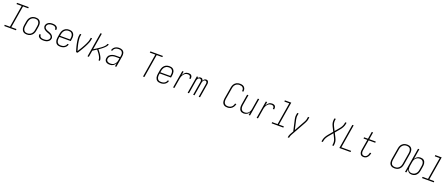

<svg xmlns="http://www.w3.org/2000/svg" viewBox="203 -2963 12595 5398"><g transform="rotate(20 6500.0 -264.0)"><path d="M373 0H23V-37H180L289 -698H136V-735H486V-698H329L220 -37H373Z M699 8Q671 8 644 2Q617 -4 595.5 -19Q574 -34 560.5 -56.5Q547 -79 540.5 -105Q534 -131 535 -159Q536 -187 540 -215L560 -335Q564 -361 572.5 -386Q581 -411 595 -433.5Q609 -456 629 -475Q649 -494 673 -506Q697 -518 723 -523Q749 -528 774 -528Q802 -528 829 -522Q856 -516 877.5 -501Q899 -486 913 -463.5Q927 -441 933 -415Q939 -389 938.5 -361Q938 -333 933 -305L913 -185Q909 -159 901 -134Q893 -109 878.5 -86.5Q864 -64 844 -45Q824 -26 800 -14Q776 -2 750 3Q724 8 699 8ZM700 -29Q720 -29 741.5 -33Q763 -37 782.5 -47.5Q802 -58 818.5 -74Q835 -90 846 -109Q857 -128 864 -149Q871 -170 874 -191L894 -311Q898 -333 898.5 -355Q899 -377 895 -398Q891 -419 881 -437Q871 -455 854.5 -468Q838 -481 817.5 -486Q797 -491 774 -491Q754 -491 732.5 -487Q711 -483 691 -472.5Q671 -462 655 -446Q639 -430 628 -411Q617 -392 610 -371Q603 -350 599 -329L579 -209Q576 -187 575 -165Q574 -143 578 -122Q582 -101 592 -83Q602 -65 618.5 -52Q635 -39 656 -34Q677 -29 700 -29Z M1196 8Q1175 8 1154.5 6Q1134 4 1114.5 -2Q1095 -8 1077.5 -18Q1060 -28 1048 -43Q1036 -58 1031.5 -78Q1027 -98 1030 -119L1031 -125H1071V-121Q1068 -105 1072 -90Q1076 -75 1085.5 -64Q1095 -53 1108.5 -46Q1122 -39 1137 -35Q1152 -31 1168 -30Q1184 -29 1200 -29Q1216 -29 1231.5 -30.5Q1247 -32 1262.5 -36Q1278 -40 1293.5 -47Q1309 -54 1321.5 -65Q1334 -76 1343 -91Q1352 -106 1355 -121Q1359 -144 1349.5 -164Q1340 -184 1324.5 -197.5Q1309 -211 1288.5 -219.5Q1268 -228 1248 -235Q1228 -242 1207.5 -250Q1187 -258 1169 -268Q1151 -278 1134 -291Q1117 -304 1105.5 -321.5Q1094 -339 1089 -360.5Q1084 -382 1088 -404Q1091 -424 1100.5 -443Q1110 -462 1125.5 -477Q1141 -492 1159.5 -502Q1178 -512 1197.5 -518Q1217 -524 1237 -526Q1257 -528 1277 -528Q1298 -528 1318 -526Q1338 -524 1356.5 -518Q1375 -512 1391.5 -501.5Q1408 -491 1419 -476Q1430 -461 1434 -441Q1438 -421 1435 -401L1434 -395H1394L1395 -399Q1397 -414 1393.5 -429Q1390 -444 1381.5 -455Q1373 -466 1360.5 -473Q1348 -480 1334 -484Q1320 -488 1304.5 -489.5Q1289 -491 1274 -491Q1252 -491 1229 -487.5Q1206 -484 1184 -472.5Q1162 -461 1146.5 -441.5Q1131 -422 1127 -399Q1123 -377 1132 -356.5Q1141 -336 1157 -322.5Q1173 -309 1192.5 -300.5Q1212 -292 1232.5 -285Q1253 -278 1273 -270Q1293 -262 1312 -252.5Q1331 -243 1347 -229.5Q1363 -216 1375 -199Q1387 -182 1392.5 -160.5Q1398 -139 1394 -116Q1391 -96 1380 -76.5Q1369 -57 1353 -42Q1337 -27 1317.5 -17Q1298 -7 1278 -1.5Q1258 4 1237 6Q1216 8 1196 8Z M1698 8Q1670 8 1643 2Q1616 -4 1595 -19Q1574 -34 1560.5 -56.5Q1547 -79 1540.5 -105Q1534 -131 1535 -159Q1536 -187 1540 -215L1560 -335Q1564 -361 1572.5 -385.5Q1581 -410 1595 -433Q1609 -456 1629 -475Q1649 -494 1673 -506Q1697 -518 1723 -523Q1749 -528 1774 -528Q1802 -528 1829 -522Q1856 -516 1877.5 -501Q1899 -486 1913 -463.5Q1927 -441 1933 -415Q1939 -389 1938.5 -361Q1938 -333 1933 -305L1923 -242H1585L1579 -209Q1576 -187 1575 -165Q1574 -143 1578.5 -122Q1583 -101 1593.5 -82.5Q1604 -64 1620.5 -51.5Q1637 -39 1658.5 -34Q1680 -29 1702 -29Q1727 -29 1752.5 -34Q1778 -39 1801.5 -52.5Q1825 -66 1841.5 -88Q1858 -110 1863 -135H1903Q1899 -114 1888.5 -93Q1878 -72 1862 -55Q1846 -38 1826.5 -25.5Q1807 -13 1785 -5.5Q1763 2 1741.5 5Q1720 8 1698 8ZM1591 -278H1889L1894 -311Q1898 -333 1898.5 -355Q1899 -377 1895 -398Q1891 -419 1881 -437Q1871 -455 1854.5 -468Q1838 -481 1817 -486Q1796 -491 1774 -491Q1753 -491 1732 -487Q1711 -483 1691 -472.5Q1671 -462 1655 -446Q1639 -430 1628 -411Q1617 -392 1610 -371Q1603 -350 1599 -329Z M2171 0Q2159 -37 2147.5 -75Q2136 -113 2126.5 -151Q2117 -189 2109 -227.5Q2101 -266 2095 -305.5Q2089 -345 2086 -386Q2083 -427 2090 -468L2099 -520H2139L2130 -468Q2124 -431 2126.5 -394Q2129 -357 2133.5 -321Q2138 -285 2145 -250Q2152 -215 2160.5 -180.5Q2169 -146 2178.5 -111.5Q2188 -77 2199 -43Q2220 -77 2241.5 -111Q2263 -145 2283.5 -180Q2304 -215 2323 -250Q2342 -285 2359.5 -321Q2377 -357 2391.5 -393.5Q2406 -430 2412 -468L2421 -520H2461L2452 -468Q2445 -427 2429 -386Q2413 -345 2394 -305.5Q2375 -266 2354 -227.5Q2333 -189 2310.5 -151Q2288 -113 2264.5 -75Q2241 -37 2217 0Z M2513 0 2634 -735H2674L2593 -242Q2612 -253 2630.5 -264.5Q2649 -276 2667.5 -288Q2686 -300 2704.5 -311.5Q2723 -323 2741 -335.5Q2759 -348 2777 -360.5Q2795 -373 2812.5 -387Q2830 -401 2846.5 -415.5Q2863 -430 2878 -446Q2893 -462 2905 -481Q2917 -500 2921 -520H2961Q2958 -501 2948 -483Q2938 -465 2924.5 -449Q2911 -433 2896 -418Q2881 -403 2865.5 -389.5Q2850 -376 2834 -363Q2818 -350 2801.5 -338Q2785 -326 2768 -314Q2751 -302 2733 -290Q2746 -275 2759 -259Q2772 -243 2784.5 -226.5Q2797 -210 2809 -193Q2821 -176 2831.5 -158.5Q2842 -141 2852 -122.5Q2862 -104 2869.5 -84.5Q2877 -65 2881.5 -43.5Q2886 -22 2883 0H2843Q2846 -21 2841.5 -40.5Q2837 -60 2830 -78.5Q2823 -97 2813.5 -114Q2804 -131 2794.5 -147.5Q2785 -164 2773.5 -179.5Q2762 -195 2750.5 -210.5Q2739 -226 2727 -240.5Q2715 -255 2702 -270Q2673 -251 2644 -232.5Q2615 -214 2585 -195L2553 0Z M3181 8Q3159 8 3138 5.5Q3117 3 3098 -4.5Q3079 -12 3063 -24.5Q3047 -37 3037.5 -54.5Q3028 -72 3026 -93.5Q3024 -115 3027 -136Q3031 -161 3042 -185Q3053 -209 3071.5 -227.5Q3090 -246 3114 -258.5Q3138 -271 3162 -278.5Q3186 -286 3211 -288.5Q3236 -291 3260 -291H3383L3391 -339Q3394 -359 3394 -378.5Q3394 -398 3389 -416Q3384 -434 3373 -449.5Q3362 -465 3346 -474.5Q3330 -484 3310.5 -487.5Q3291 -491 3271 -491Q3246 -491 3221 -486Q3196 -481 3173.5 -467.5Q3151 -454 3134.5 -431.5Q3118 -409 3114 -385H3074Q3078 -406 3088 -426.5Q3098 -447 3113.5 -464.5Q3129 -482 3148.5 -494.5Q3168 -507 3188.5 -514.5Q3209 -522 3231 -525Q3253 -528 3274 -528Q3300 -528 3324.5 -523Q3349 -518 3369.5 -506Q3390 -494 3405 -475Q3420 -456 3427 -432.5Q3434 -409 3434 -383.5Q3434 -358 3430 -333L3375 0H3335L3351 -96Q3338 -73 3320 -52.5Q3302 -32 3279 -18Q3256 -4 3231 2Q3206 8 3181 8ZM3194 -29Q3215 -29 3236.5 -33.5Q3258 -38 3277.5 -49.5Q3297 -61 3312.5 -77.5Q3328 -94 3339.5 -113.5Q3351 -133 3357.5 -154Q3364 -175 3367 -196L3377 -255H3260Q3240 -255 3220 -253Q3200 -251 3180 -245.5Q3160 -240 3141 -231Q3122 -222 3106 -207.5Q3090 -193 3080 -174Q3070 -155 3067 -135Q3064 -118 3066.5 -101.5Q3069 -85 3077.5 -72Q3086 -59 3100 -50.5Q3114 -42 3129 -37Q3144 -32 3161 -30.5Q3178 -29 3194 -29Z M4174 0 4289 -698H4122L4128 -735H4502L4496 -698H4329L4214 0Z M4698 8Q4670 8 4643 2Q4616 -4 4595 -19Q4574 -34 4560.5 -56.5Q4547 -79 4540.5 -105Q4534 -131 4535 -159Q4536 -187 4540 -215L4560 -335Q4564 -361 4572.5 -385.5Q4581 -410 4595 -433Q4609 -456 4629 -475Q4649 -494 4673 -506Q4697 -518 4723 -523Q4749 -528 4774 -528Q4802 -528 4829 -522Q4856 -516 4877.5 -501Q4899 -486 4913 -463.5Q4927 -441 4933 -415Q4939 -389 4938.5 -361Q4938 -333 4933 -305L4923 -242H4585L4579 -209Q4576 -187 4575 -165Q4574 -143 4578.5 -122Q4583 -101 4593.5 -82.5Q4604 -64 4620.5 -51.5Q4637 -39 4658.5 -34Q4680 -29 4702 -29Q4727 -29 4752.5 -34Q4778 -39 4801.5 -52.5Q4825 -66 4841.5 -88Q4858 -110 4863 -135H4903Q4899 -114 4888.5 -93Q4878 -72 4862 -55Q4846 -38 4826.5 -25.5Q4807 -13 4785 -5.5Q4763 2 4741.5 5Q4720 8 4698 8ZM4591 -278H4889L4894 -311Q4898 -333 4898.5 -355Q4899 -377 4895 -398Q4891 -419 4881 -437Q4871 -455 4854.5 -468Q4838 -481 4817 -486Q4796 -491 4774 -491Q4753 -491 4732 -487Q4711 -483 4691 -472.5Q4671 -462 4655 -446Q4639 -430 4628 -411Q4617 -392 4610 -371Q4603 -350 4599 -329Z M5073 0 5159 -520H5199L5180 -407Q5192 -432 5209 -454.5Q5226 -477 5247.5 -494.5Q5269 -512 5295 -520Q5321 -528 5347 -528Q5374 -528 5399 -520Q5424 -512 5439 -492Q5454 -472 5456.5 -445.5Q5459 -419 5455 -392H5415Q5418 -411 5416.5 -430Q5415 -449 5405 -463.5Q5395 -478 5377.5 -484.5Q5360 -491 5341 -491Q5318 -491 5294 -484Q5270 -477 5250 -462Q5230 -447 5214.5 -426.5Q5199 -406 5188 -383.5Q5177 -361 5171 -337.5Q5165 -314 5161 -291L5113 0Z M5509 0 5595 -520H5635L5628 -478Q5635 -489 5644 -498.5Q5653 -508 5663.5 -515Q5674 -522 5686.5 -525Q5699 -528 5711 -528Q5726 -528 5739.5 -523.5Q5753 -519 5762 -509Q5771 -499 5776 -486Q5781 -473 5783 -459Q5789 -473 5798 -486Q5807 -499 5819.5 -509Q5832 -519 5846.5 -523.5Q5861 -528 5876 -528Q5890 -528 5904 -523.5Q5918 -519 5926.5 -509.5Q5935 -500 5940.5 -487Q5946 -474 5948 -460Q5950 -446 5949 -431.5Q5948 -417 5945 -403L5879 0H5839L5907 -410Q5909 -424 5909 -438.5Q5909 -453 5903 -465.5Q5897 -478 5885 -485Q5873 -492 5858 -492Q5847 -492 5836.5 -488.5Q5826 -485 5817 -477Q5808 -469 5801.5 -459.5Q5795 -450 5791 -439.5Q5787 -429 5784 -418Q5781 -407 5779 -396L5714 0H5674L5742 -410Q5744 -424 5744 -438.5Q5744 -453 5738 -465.5Q5732 -478 5720 -485Q5708 -492 5693 -492Q5682 -492 5671.5 -488.5Q5661 -485 5652 -477Q5643 -469 5636.5 -459.5Q5630 -450 5626 -439.5Q5622 -429 5619 -418Q5616 -407 5614 -396L5549 0Z M6694 8Q6667 8 6641 2Q6615 -4 6594 -18.5Q6573 -33 6559 -55Q6545 -77 6539.5 -102.5Q6534 -128 6534.5 -155.5Q6535 -183 6539 -210L6597 -555Q6601 -580 6609 -604.5Q6617 -629 6631 -651.5Q6645 -674 6665.5 -692.5Q6686 -711 6709.5 -722.5Q6733 -734 6758.5 -738.5Q6784 -743 6809 -743Q6833 -743 6856.5 -739.5Q6880 -736 6900.5 -726Q6921 -716 6937 -700Q6953 -684 6962 -663.5Q6971 -643 6973 -619.5Q6975 -596 6971 -572L6970 -565H6930L6931 -570Q6936 -599 6930 -626Q6924 -653 6905.5 -672Q6887 -691 6860.5 -698.5Q6834 -706 6806 -706Q6786 -706 6765 -702Q6744 -698 6725 -688Q6706 -678 6690 -662.5Q6674 -647 6663 -628.5Q6652 -610 6645.5 -590Q6639 -570 6636 -549L6578 -204Q6575 -183 6574.5 -161Q6574 -139 6578 -119Q6582 -99 6592.5 -81Q6603 -63 6619 -51Q6635 -39 6656 -34Q6677 -29 6698 -29Q6727 -29 6755.5 -37.5Q6784 -46 6808 -66Q6832 -86 6846 -113.5Q6860 -141 6865 -170H6905Q6901 -146 6891.5 -122.5Q6882 -99 6867.5 -77.5Q6853 -56 6833 -39Q6813 -22 6790.5 -11Q6768 0 6743 4Q6718 8 6694 8Z M7186 8Q7159 8 7134.5 1Q7110 -6 7091 -22.5Q7072 -39 7061 -61.5Q7050 -84 7045.5 -109.5Q7041 -135 7042.5 -162Q7044 -189 7048 -215L7099 -520H7139L7087 -209Q7084 -188 7083 -166.5Q7082 -145 7085.5 -124Q7089 -103 7098 -85Q7107 -67 7122 -53.5Q7137 -40 7157.5 -34.5Q7178 -29 7200 -29Q7220 -29 7240 -33Q7260 -37 7278.5 -47.5Q7297 -58 7313 -74Q7329 -90 7339.5 -108.5Q7350 -127 7356 -147Q7362 -167 7366 -187L7421 -520H7461L7375 0H7335L7350 -90Q7337 -68 7320 -48.5Q7303 -29 7280.5 -16Q7258 -3 7234 2.5Q7210 8 7186 8Z M7573 0 7659 -520H7699L7680 -407Q7692 -432 7709 -454.5Q7726 -477 7747.5 -494.5Q7769 -512 7795 -520Q7821 -528 7847 -528Q7874 -528 7899 -520Q7924 -512 7939 -492Q7954 -472 7956.5 -445.5Q7959 -419 7955 -392H7915Q7918 -411 7916.5 -430Q7915 -449 7905 -463.5Q7895 -478 7877.5 -484.5Q7860 -491 7841 -491Q7818 -491 7794 -484Q7770 -477 7750 -462Q7730 -447 7714.5 -426.5Q7699 -406 7688 -383.5Q7677 -361 7671 -337.5Q7665 -314 7661 -291L7613 0Z M8373 0H8023V-37H8187L8296 -698H8150V-735H8342L8227 -37H8373Z M8581 215 8582 208Q8586 183 8593 158.5Q8600 134 8612 111L8671 6L8599 -310Q8595 -327 8592 -343.5Q8589 -360 8587 -377Q8585 -394 8584.5 -411.5Q8584 -429 8587 -447L8599 -520H8639L8627 -447Q8624 -430 8624.5 -413.5Q8625 -397 8627 -381Q8629 -365 8631.5 -349.5Q8634 -334 8637 -318L8699 -45L8856 -328Q8864 -342 8872 -356.5Q8880 -371 8887 -386Q8894 -401 8900 -416Q8906 -431 8909 -447L8921 -520H8961L8949 -447Q8946 -429 8939.5 -411.5Q8933 -394 8925 -377Q8917 -360 8909 -343.5Q8901 -327 8891 -310L8646 129Q8636 148 8631 168Q8626 188 8622 208L8621 215Z M9513 0 9519 -37Q9528 -90 9554.5 -141Q9581 -192 9619 -236L9731 -370L9664 -502V-503Q9653 -525 9644 -548Q9635 -571 9630 -595.5Q9625 -620 9624.5 -646Q9624 -672 9628 -698L9634 -735H9674L9668 -698Q9660 -650 9669.5 -604.5Q9679 -559 9700 -519L9758 -402L9859 -522Q9876 -542 9890.5 -562.5Q9905 -583 9917.5 -605.5Q9930 -628 9938 -651.5Q9946 -675 9950 -698L9956 -735H9996L9990 -698Q9981 -645 9954.5 -594Q9928 -543 9890 -499L9778 -365L9845 -233V-232Q9856 -210 9865 -187Q9874 -164 9879 -139.5Q9884 -115 9884.5 -89Q9885 -63 9881 -37L9875 0H9835L9841 -37Q9849 -85 9839.5 -130.5Q9830 -176 9809 -216L9751 -333L9650 -213Q9633 -193 9618.5 -172.5Q9604 -152 9591.5 -129.5Q9579 -107 9571 -83.5Q9563 -60 9559 -37L9553 0Z M10048 0 10169 -735H10209L10094 -37H10387L10381 0Z M10774 8Q10751 8 10730.5 2Q10710 -4 10694.5 -17Q10679 -30 10669.5 -49Q10660 -68 10656 -89Q10652 -110 10653 -132.5Q10654 -155 10658 -177L10709 -483H10597V-520H10715L10750 -735H10790L10755 -520H10947V-483H10749L10697 -171Q10694 -154 10693.5 -137.5Q10693 -121 10695 -105.5Q10697 -90 10703 -75Q10709 -60 10719.5 -49.5Q10730 -39 10745.5 -34Q10761 -29 10778 -29Q10793 -29 10809 -33.5Q10825 -38 10838.5 -48.5Q10852 -59 10862.5 -73Q10873 -87 10880 -102Q10887 -117 10892 -133Q10897 -149 10900 -165L10901 -170H10940L10939 -163Q10935 -142 10929 -122Q10923 -102 10912.5 -82.5Q10902 -63 10887.5 -45.5Q10873 -28 10854.5 -15.5Q10836 -3 10815 2.5Q10794 8 10774 8Z M11699 8Q11671 8 11644.5 2Q11618 -4 11596.5 -18Q11575 -32 11560.5 -54Q11546 -76 11540 -101.5Q11534 -127 11534.5 -155Q11535 -183 11539 -210L11597 -555Q11601 -580 11609 -604.5Q11617 -629 11631.5 -651.5Q11646 -674 11666 -692.5Q11686 -711 11710 -722.5Q11734 -734 11760 -738.5Q11786 -743 11810 -743Q11838 -743 11864.5 -737Q11891 -731 11912.5 -717Q11934 -703 11948.5 -681Q11963 -659 11969 -633.5Q11975 -608 11974.5 -580Q11974 -552 11970 -525L11913 -180Q11908 -155 11900 -130.5Q11892 -106 11877.5 -83.5Q11863 -61 11843 -42.5Q11823 -24 11799 -12.5Q11775 -1 11749 3.5Q11723 8 11699 8ZM11700 -29Q11720 -29 11741 -32.5Q11762 -36 11781 -46Q11800 -56 11816.5 -71.5Q11833 -87 11844.5 -105.5Q11856 -124 11863 -144.5Q11870 -165 11874 -186L11931 -531Q11934 -552 11934.5 -574Q11935 -596 11930.5 -616.5Q11926 -637 11916 -654.5Q11906 -672 11889.5 -684Q11873 -696 11852.5 -701Q11832 -706 11810 -706Q11790 -706 11768.5 -702.5Q11747 -699 11728 -689Q11709 -679 11692.5 -663.5Q11676 -648 11664.5 -629.5Q11653 -611 11646 -590.5Q11639 -570 11636 -549L11578 -204Q11575 -183 11574.5 -161Q11574 -139 11578.5 -118.5Q11583 -98 11593 -80.5Q11603 -63 11619.5 -51Q11636 -39 11657 -34Q11678 -29 11700 -29Z M12216 8Q12188 8 12163 1Q12138 -6 12118.5 -22.5Q12099 -39 12087.5 -62Q12076 -85 12071 -110L12053 0H12013L12134 -735H12174L12124 -429Q12136 -451 12154.5 -471Q12173 -491 12195 -504Q12217 -517 12242 -522.5Q12267 -528 12291 -528Q12318 -528 12343.5 -521Q12369 -514 12388.5 -498Q12408 -482 12419.5 -459.5Q12431 -437 12435.5 -411.5Q12440 -386 12439 -359Q12438 -332 12433 -305L12413 -185Q12409 -161 12402 -137Q12395 -113 12382.5 -90.5Q12370 -68 12352 -48.5Q12334 -29 12311.5 -16Q12289 -3 12264.5 2.5Q12240 8 12216 8ZM12204 -29Q12224 -29 12245 -33Q12266 -37 12285 -48Q12304 -59 12320 -75Q12336 -91 12347 -110Q12358 -129 12364.5 -149.5Q12371 -170 12374 -191L12394 -311Q12398 -332 12398.5 -354Q12399 -376 12395.5 -397Q12392 -418 12382.5 -436Q12373 -454 12357 -467Q12341 -480 12320.5 -485.5Q12300 -491 12278 -491Q12258 -491 12237.5 -487Q12217 -483 12197.5 -472.5Q12178 -462 12162 -446.5Q12146 -431 12135 -412.5Q12124 -394 12117.5 -373.5Q12111 -353 12108 -333L12088 -213Q12084 -191 12083.5 -169Q12083 -147 12086.5 -126Q12090 -105 12099.5 -86Q12109 -67 12124 -53.5Q12139 -40 12160.5 -34.5Q12182 -29 12204 -29Z M12873 0H12523V-37H12687L12796 -698H12650V-735H12842L12727 -37H12873Z"/></g></svg>

Font: Iosevka Term Curly XLt Obl
Style: Regular
Weight: 200
Italic angle: -9°
Designer: Belleve Invis
Foundry: Belleve Invis
Version: Version 32.3.0